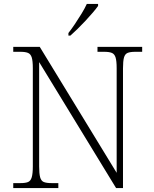

<svg xmlns="http://www.w3.org/2000/svg" viewBox="-20 -951 778 971"><path d="M47 0V-25H84Q109 -25 122 -30.5Q135 -36 140.5 -54.5Q146 -73 146 -109V-606Q146 -643 140.5 -660.5Q135 -678 121.5 -683.5Q108 -689 84 -689H47V-714H181L570 -77V-606Q570 -643 564.5 -660.5Q559 -678 545.5 -683.5Q532 -689 508 -689H473V-714H699V-689H664Q639 -689 625.5 -683.5Q612 -678 607 -660Q602 -642 602 -605V0H567L178 -637V-109Q178 -73 183 -54.5Q188 -36 201.5 -30.5Q215 -25 240 -25H275V0ZM326 -784Q341 -803 358.5 -829Q376 -855 392.5 -882Q409 -909 419 -931H476V-921Q467 -908 450 -888Q433 -868 412.5 -846Q392 -824 372 -804.5Q352 -785 336 -771H326Z"/></svg>

Font: Noto Serif Kannada ExtraLight
Style: Regular
Weight: 250
Version: Version 2.003